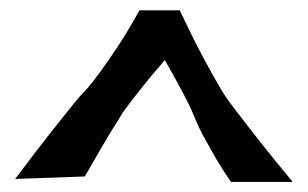

<svg xmlns="http://www.w3.org/2000/svg" viewBox="-20 -742 604 377"><path d="M9.8 -390.6Q47.9 -441.4 74.7 -475.6Q101.6 -509.8 118.2 -530.3Q137.7 -554.7 151.4 -568.4Q163.1 -582 178.7 -603.5Q192.4 -622.1 211.4 -650.9Q230.5 -679.7 253.9 -721.7H333Q356.4 -671.9 374 -638.7Q391.6 -605.5 403.3 -585Q417 -560.5 426.8 -546.9Q436.5 -533.2 454.1 -510.7Q468.8 -491.2 493.2 -460.4Q517.6 -429.7 554.7 -384.8H433.6Q412.1 -416 399.4 -439Q386.7 -461.9 378.9 -475.6Q370.1 -492.2 366.2 -502Q362.3 -511.7 354.5 -529.3Q347.7 -543.9 335.4 -566.9Q323.2 -589.8 303.7 -624Q278.3 -594.7 262.7 -575.2Q247.1 -555.7 237.3 -543Q226.6 -528.3 220.7 -520.5Q215.8 -511.7 205.1 -495.1Q196.3 -481.4 182.1 -457Q168 -432.6 146.5 -395.5Z"/></svg>

Font: Irish Grover
Style: Regular
Weight: 400
Designer: Squid
Foundry: Font Diner, Inc DBA Sideshow
Version: Version 1.000